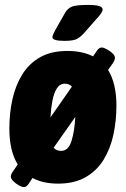

<svg xmlns="http://www.w3.org/2000/svg" viewBox="-20 -738 510 780"><path d="M77 22Q69 22 56.5 15Q44 8 34 -2Q24 -12 24 -21Q24 -30 33 -42L52 -70Q18 -125 18 -215Q18 -278 30.5 -334.5Q43 -391 70.5 -435.5Q98 -480 143 -505.5Q188 -531 254 -531Q315 -531 358 -509L373 -531Q382 -545 393 -545Q401 -545 414 -538Q427 -531 437 -521.5Q447 -512 447 -503Q447 -495 439 -482L419 -454Q453 -399 453 -309Q453 -247 440.5 -190Q428 -133 400.5 -88.5Q373 -44 327.5 -18Q282 8 216 8Q155 8 112 -15L97 8Q88 22 77 22ZM243 -398Q223 -398 211 -379Q199 -360 193 -329Q187 -298 185 -261L272 -386Q262 -398 243 -398ZM228 -125Q258 -125 270.5 -165.5Q283 -206 286 -263L198 -138Q209 -125 228 -125ZM241 -572Q193 -572 193 -587Q193 -595 204 -615L245 -687Q256 -705 273.5 -711.5Q291 -718 339 -718Q397 -718 397 -700Q397 -693 390.5 -683.5Q384 -674 371 -660L320 -602Q303 -584 288.5 -578Q274 -572 241 -572Z"/></svg>

Font: Asap Condensed Condensed ExtraBold
Style: Italic
Weight: 800
Width: 3
Italic angle: -6°
Designer: Pablo Cosgaya
Foundry: Omnibus-Type
Version: Version 3.001; ttfautohint (v1.8.4.7-5d5b)